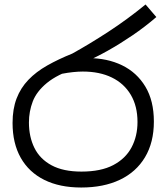

<svg xmlns="http://www.w3.org/2000/svg" viewBox="-20 -825 742 856"><path d="M342 11Q246 11 177.5 -23Q109 -57 72.5 -121.5Q36 -186 36 -277Q36 -339 54 -386Q72 -433 106.5 -469Q141 -505 190.5 -533Q240 -561 302 -586Q378 -628 462.5 -683Q547 -738 629 -805L677 -749Q626 -705 570 -667Q514 -629 460.5 -599Q407 -569 362 -550L320 -521Q235 -493 189 -455Q143 -417 126 -372.5Q109 -328 109 -279Q109 -215 133.5 -165.5Q158 -116 210 -88Q262 -60 343 -60Q430 -60 485 -89Q540 -118 566.5 -168Q593 -218 593 -281Q593 -352 563 -402.5Q533 -453 478.5 -479.5Q424 -506 349 -506Q329 -506 305.5 -503.5Q282 -501 258.5 -496.5Q235 -492 214 -485L289 -555Q306 -562 326 -564Q346 -566 373 -566Q458 -566 524 -534Q590 -502 628 -439Q666 -376 666 -283Q666 -190 626.5 -124Q587 -58 514.5 -23.5Q442 11 342 11Z"/></svg>

Font: sinhala15
Style: Book
Weight: 400
Designer: Jelle Bosma - Monotype Design Team
Foundry: Monotype Imaging Inc.
Version: Version 2.003